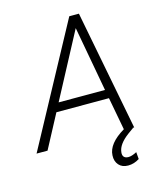

<svg xmlns="http://www.w3.org/2000/svg" viewBox="-171 -804 912 1099"><g transform="rotate(-15 285.5 -254.5)"><path d="M529.8 0 532.2 1.5 499 25.4Q436.5 71.8 432.1 118.2Q428.2 153.8 463.4 155.3Q484.4 155.8 514.6 139.6L518.1 181.2Q486.3 201.7 451.2 201.7Q415.5 201.7 396 179.4Q376.5 157.2 378.4 122.6Q381.3 53.2 480 -5.4L443.8 -199.2H132.3L26.4 0H-38.6L345.7 -710.9H402.8L540 0ZM159.2 -250.5H434.1L363.8 -635.7Z"/></g></svg>

Font: Roboto Light
Style: Italic
Weight: 300
Italic angle: -12°
Designer: Google
Version: Version 2.134; 2016; ttfautohint (v1.6)